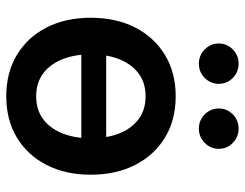

<svg xmlns="http://www.w3.org/2000/svg" viewBox="-106 -678 794 623"><g transform="rotate(90 291.5 -366.0)"><path d="M479 -313V-232.4H111.3V-313ZM291.5 11.2Q215.3 11.2 158 -23.2Q100.6 -57.6 68.8 -119.4Q37.1 -181.2 37.1 -262.7Q37.1 -345.2 68.8 -407.2Q100.6 -469.2 158 -503.9Q215.3 -538.6 291.5 -538.6Q368.7 -538.6 425.8 -503.9Q482.9 -469.2 514.6 -407.2Q546.4 -345.2 546.4 -262.7Q546.4 -181.2 514.6 -119.4Q482.9 -57.6 425.8 -23.2Q368.7 11.2 291.5 11.2ZM292 -85.9Q335.9 -85.9 366.2 -108.6Q396.5 -131.3 412.4 -171.4Q428.2 -211.4 428.2 -263.2Q428.2 -315.4 412.4 -355.5Q396.5 -395.5 366.2 -418.2Q335.9 -440.9 292 -440.9Q248 -440.9 217.8 -418.2Q187.5 -395.5 171.6 -355.5Q155.8 -315.4 155.8 -263.2Q155.8 -211.4 171.6 -171.4Q187.5 -131.3 217.8 -108.6Q248 -85.9 292 -85.9ZM397 -613.8Q369.6 -613.8 350.6 -632.8Q331.5 -651.9 331.5 -678.2Q331.5 -705.1 350.6 -723.9Q369.6 -742.7 397 -742.7Q423.8 -742.7 443.1 -723.9Q462.4 -705.1 462.4 -678.2Q462.4 -651.9 443.1 -632.8Q423.8 -613.8 397 -613.8ZM186 -613.8Q159.2 -613.8 139.9 -632.8Q120.6 -651.9 120.6 -678.2Q120.6 -705.1 139.9 -723.9Q159.2 -742.7 186 -742.7Q213.4 -742.7 232.4 -723.9Q251.5 -705.1 251.5 -678.2Q251.5 -651.9 232.4 -632.8Q213.4 -613.8 186 -613.8Z"/></g></svg>

Font: Inter Cardless Tabular Medium
Style: Regular
Weight: 500
Designer: Rasmus Andersson
Foundry: rsms
Version: Version 4.000;git-4fc901f